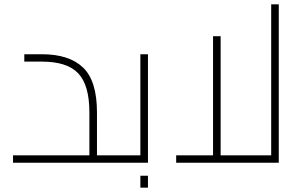

<svg xmlns="http://www.w3.org/2000/svg" viewBox="-20 -750 1395 885"><path d="M547 -17Q547 -8 543 -4Q539 0 527 0H40V-34H392V-232Q392 -357 341 -411.5Q290 -466 173 -466H92V-500H173Q299 -500 363 -438.5Q427 -377 427 -232V-34H527Q539 -34 543 -29.5Q547 -25 547 -17Z M662 -500V0H527Q515 0 511 -4Q507 -8 507 -17Q507 -25 511 -29.5Q515 -34 527 -34H627V-500ZM627 60H662V115H627Z M1265 -730V0H792V-34H962V-583H997V-34H1230V-730Z"/></svg>

Font: Cairo ExtraLight
Style: Regular
Weight: 275
Designer: Mohamed Gaber, Accademia di Belle Arti di Urbino and others
Foundry: Kief Type Foundry, Accademia di Belle Arti di Urbino and others
Version: Version 3.011